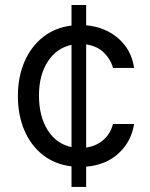

<svg xmlns="http://www.w3.org/2000/svg" viewBox="-20 -652 598 763"><path d="M264.2 90.9V9.2Q197.8 1.1 150 -36.6Q102.3 -74.2 76.7 -134.4Q51.1 -194.6 51.1 -269.9Q51.1 -346.6 77.4 -407.1Q103.7 -467.7 151.6 -505.1Q199.6 -542.6 264.2 -550.4V-632.1H322.4V-551.5Q399.1 -544.4 451 -498.8Q502.8 -453.1 512.8 -382.1H429Q420.5 -415.1 393.6 -442.1Q366.8 -469.1 322.4 -475.5V-65.7Q362.6 -71.4 390.6 -95.7Q418.7 -120 429 -159.1H512.8Q502.8 -91.6 452.8 -44Q402.7 3.6 322.4 10.3V90.9ZM264.2 -67.5V-473.7Q205.3 -461.3 170.1 -407.7Q134.9 -354 134.9 -272.7Q134.9 -189.3 169.7 -134.6Q204.5 -79.9 264.2 -67.5Z"/></svg>

Font: Inter UI
Style: Regular
Weight: 400
Designer: Rasmus Andersson
Foundry: rsms
Version: 3.2;8d6f07862